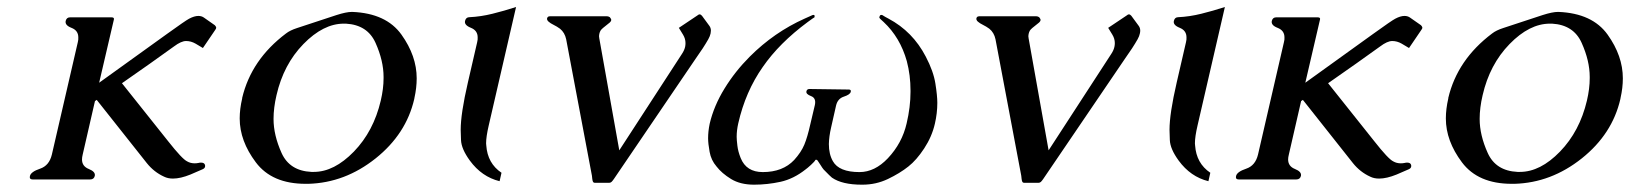

<svg xmlns="http://www.w3.org/2000/svg" viewBox="-20 -500 4542 535"><path d="M210.4 -69.3Q208.5 -61.5 208.5 -55.7Q208.5 -36.6 227.5 -29.1Q246.6 -21.5 244.1 -9.8Q241.7 0 231.4 0H70.8Q63 0 63 -6.3Q63 -7.8 63.5 -9.8Q66.4 -21.5 91.8 -30Q117.2 -38.6 124.5 -69.3L196.8 -382.3Q198.7 -389.6 198.2 -396Q198.2 -415 179.2 -422.4Q160.2 -429.7 163.1 -441.9Q165.5 -451.7 175.3 -451.7H290.5Q298.8 -451.7 297.4 -445.8L256.3 -269.5L445.8 -405.8Q496.6 -442.4 506.8 -447.8Q521.5 -455.6 532.7 -455.6Q541.5 -455.6 547.9 -451.2L578.6 -429.7Q582 -426.3 582.5 -422.9Q582.5 -420.4 579.6 -416.5L545.4 -366.2L524.9 -378.4Q512.2 -385.7 498.5 -385.7Q484.9 -385.7 464.8 -370.6Q401.4 -324.7 319.8 -268.1L448.2 -106.9Q487.8 -56.6 501.5 -50.3Q510.7 -44.9 522.5 -44.9Q527.3 -44.9 532.7 -45.9Q536.6 -46.9 540 -46.9Q549.8 -46.9 551.3 -40Q551.8 -37.6 551.3 -35.2Q550.3 -30.8 544.4 -28.3L510.7 -13.7Q482.9 -2.4 461.9 -2.4Q447.8 -2.4 437 -7.8Q409.2 -20.5 389.2 -45.4L249.5 -221.7L244.6 -218.3Z M1134.3 -224.1Q1111.8 -126.5 1026.6 -58.6Q941.4 9.3 839.4 12.2H831.5Q737.8 12.2 692.9 -47.6Q647.9 -107.4 647.9 -169.9Q647.9 -196.3 654.8 -225.6V-227.1Q680.2 -334 776.9 -406.7Q788.1 -415.5 807.9 -421.9Q827.6 -428.2 858.9 -438.7Q890.1 -449.2 917.5 -458Q944.8 -466.8 960.4 -466.8H961.9Q1056.2 -462.9 1098.6 -403.6Q1141.1 -344.2 1141.1 -281.7Q1141.1 -255.4 1134.8 -227.1ZM938 -434.1Q880.9 -434.1 825.4 -377.2Q770 -320.3 750.5 -234.9Q742.2 -199.7 742.2 -168.5Q742.2 -123.5 764.6 -73.7Q787.1 -23.9 847.7 -21H854.5Q911.1 -21 966.1 -77.6Q1021 -134.3 1041 -219.7Q1048.8 -252.9 1048.8 -282.2Q1048.8 -284.2 1048.8 -285.6Q1048.8 -330.6 1026.4 -380.6Q1003.9 -430.7 943.8 -434.1Z M1341.8 -150.4Q1334.5 -119.1 1334.5 -100.6Q1334.5 -97.2 1335 -94.7Q1338.4 -44.9 1377.4 -18.6L1372.1 4.9Q1322.3 -7.3 1289.1 -52.7Q1265.6 -85 1264.6 -109.6Q1263.7 -134.3 1263.7 -138.2Q1263.7 -183.6 1283.7 -270L1309.6 -382.3Q1311.5 -390.1 1311 -396Q1311 -415 1292 -422.6Q1272.9 -430.2 1275.9 -441.9Q1278.3 -452.1 1288.1 -452.1Q1319.8 -453.6 1352.3 -461.7Q1384.8 -469.7 1418 -480.5Z M1649.9 -393.1 1705.6 -81.1 1880.4 -350.1Q1887.2 -360.4 1889.2 -370.1Q1890.1 -375 1890.1 -379.9Q1890.1 -392.1 1883.3 -403.3L1871.6 -422.4L1923.3 -457Q1926.8 -460 1929.2 -460Q1932.6 -460 1936 -456.1L1956.5 -428.2Q1960.9 -422.4 1960.9 -414.6Q1960.9 -411.1 1960 -406.7Q1958.5 -399.4 1953.6 -390.6Q1940.4 -367.2 1918 -335.9L1690.4 -1Q1687 3.9 1684.1 6.8Q1681.2 9.3 1678.2 9.3H1637.2Q1633.8 9.3 1632.3 6.3Q1631.3 4.9 1630.4 -1.2Q1629.4 -7.3 1629.4 -10.3L1557.6 -390.6Q1553.7 -409.2 1540.5 -419.9Q1531.7 -426.3 1522.7 -430.7Q1513.7 -435.1 1508.8 -439.5Q1505.9 -441.4 1504.4 -445.8Q1504.4 -447.8 1504.4 -449.2Q1504.9 -450.7 1505.9 -452.1Q1507.8 -454.6 1511.7 -454.6H1671.9Q1675.3 -454.6 1679.2 -452.1Q1682.1 -448.7 1683.1 -445.8Q1683.1 -444.3 1683.1 -443.4Q1682.1 -439 1675.8 -434.6Q1655.8 -419.4 1653.3 -414.6Q1650.9 -410.2 1649.9 -405.3Q1648.4 -399.4 1649.9 -393.1Z M2081.1 14.6Q2043 14.6 2017.1 -1.2Q1991.2 -17.1 1976.6 -36.1Q1961.4 -53.7 1957.3 -76.9Q1953.1 -100.1 1953.1 -114.7Q1953.1 -134.3 1957.5 -155.3Q1969.2 -205.1 1998.8 -253.2Q2028.3 -301.3 2069.3 -342.3Q2137.2 -410.2 2222.2 -448.2L2244.1 -458Q2245.6 -458.5 2247.1 -458.5Q2251 -458.5 2249.5 -451.7Q2248.5 -451.7 2230.5 -438.5Q2151.4 -379.9 2105.5 -313.5Q2057.1 -244.6 2037.1 -156.2Q2032.7 -136.7 2032.7 -118.7Q2032.7 -110.4 2034.7 -94Q2036.6 -77.6 2043.9 -59.6Q2059.6 -20.5 2105.5 -20.5Q2161.1 -20.5 2192.9 -54.2Q2212.4 -75.7 2221.2 -96.9Q2230 -118.2 2237.8 -153.3L2250.5 -207Q2254.9 -226.6 2240 -232.2Q2225.1 -237.8 2227.1 -245.6Q2228.5 -252 2235.4 -252L2345.2 -250.5Q2352.1 -250.5 2350.6 -244.1Q2348.6 -236.3 2331.3 -230.7Q2314 -225.1 2309.6 -205.6L2295.9 -145Q2290 -119.6 2289.6 -98.6Q2289.6 -70.3 2300.8 -50.8Q2317.9 -20.5 2375 -20.5Q2417.5 -20.5 2454.1 -59.1Q2493.7 -101.1 2506.3 -156.2Q2517.1 -202.1 2517.1 -244.1Q2517.1 -246.1 2517.1 -247.6Q2517.1 -290.5 2506.8 -329.6Q2488.3 -395.5 2442.4 -438.5Q2429.2 -449.7 2430.2 -451.7Q2431.6 -458.5 2435.5 -458.5Q2437 -458.5 2438.5 -458Q2446.8 -452.6 2455.6 -448.2Q2523.4 -412.1 2559.6 -342.3Q2581.1 -301.3 2586.4 -267.3Q2591.8 -233.4 2591.8 -213.4Q2591.8 -184.6 2585 -155.3Q2576.7 -119.1 2555.2 -86.4Q2533.7 -53.7 2511.2 -36.1Q2487.3 -17.1 2454.1 -1.2Q2420.9 14.6 2383.3 14.6H2381.3Q2326.7 14.6 2298.3 -4.9Q2294.4 -7.8 2274.9 -27.8Q2272.5 -30.3 2264.9 -42.5Q2257.3 -54.7 2255.9 -54.7H2252.4Q2250 -49.8 2239.7 -40.5Q2229.5 -31.2 2224.6 -27.8Q2191.4 -1.5 2154.8 6.6Q2118.2 14.6 2081.1 14.6Z M2846.2 -393.1 2901.9 -81.1 3076.7 -350.1Q3083.5 -360.4 3085.4 -370.1Q3086.4 -375 3086.4 -379.9Q3086.4 -392.1 3079.6 -403.3L3067.9 -422.4L3119.6 -457Q3123 -460 3125.5 -460Q3128.9 -460 3132.3 -456.1L3152.8 -428.2Q3157.2 -422.4 3157.2 -414.6Q3157.2 -411.1 3156.2 -406.7Q3154.8 -399.4 3149.9 -390.6Q3136.7 -367.2 3114.3 -335.9L2886.7 -1Q2883.3 3.9 2880.4 6.8Q2877.4 9.3 2874.5 9.3H2833.5Q2830.1 9.3 2828.6 6.3Q2827.6 4.9 2826.7 -1.2Q2825.7 -7.3 2825.7 -10.3L2753.9 -390.6Q2750 -409.2 2736.8 -419.9Q2728 -426.3 2719 -430.7Q2710 -435.1 2705.1 -439.5Q2702.1 -441.4 2700.7 -445.8Q2700.7 -447.8 2700.7 -449.2Q2701.2 -450.7 2702.1 -452.1Q2704.1 -454.6 2708 -454.6H2868.2Q2871.6 -454.6 2875.5 -452.1Q2878.4 -448.7 2879.4 -445.8Q2879.4 -444.3 2879.4 -443.4Q2878.4 -439 2872.1 -434.6Q2852.1 -419.4 2849.6 -414.6Q2847.2 -410.2 2846.2 -405.3Q2844.7 -399.4 2846.2 -393.1Z M3316.9 -150.4Q3309.6 -119.1 3309.6 -100.6Q3309.6 -97.2 3310.1 -94.7Q3313.5 -44.9 3352.5 -18.6L3347.2 4.9Q3297.4 -7.3 3264.2 -52.7Q3240.7 -85 3239.7 -109.6Q3238.8 -134.3 3238.8 -138.2Q3238.8 -183.6 3258.8 -270L3284.7 -382.3Q3286.6 -390.1 3286.1 -396Q3286.1 -415 3267.1 -422.6Q3248 -430.2 3251 -441.9Q3253.4 -452.1 3263.2 -452.1Q3294.9 -453.6 3327.4 -461.7Q3359.9 -469.7 3393.1 -480.5Z M3571.3 -69.3Q3569.3 -61.5 3569.3 -55.7Q3569.3 -36.6 3588.4 -29.1Q3607.4 -21.5 3605 -9.8Q3602.5 0 3592.3 0H3431.6Q3423.8 0 3423.8 -6.3Q3423.8 -7.8 3424.3 -9.8Q3427.2 -21.5 3452.6 -30Q3478 -38.6 3485.4 -69.3L3557.6 -382.3Q3559.6 -389.6 3559.1 -396Q3559.1 -415 3540 -422.4Q3521 -429.7 3523.9 -441.9Q3526.4 -451.7 3536.1 -451.7H3651.4Q3659.7 -451.7 3658.2 -445.8L3617.2 -269.5L3806.6 -405.8Q3857.4 -442.4 3867.7 -447.8Q3882.3 -455.6 3893.6 -455.6Q3902.3 -455.6 3908.7 -451.2L3939.5 -429.7Q3942.9 -426.3 3943.4 -422.9Q3943.4 -420.4 3940.4 -416.5L3906.2 -366.2L3885.7 -378.4Q3873 -385.7 3859.4 -385.7Q3845.7 -385.7 3825.7 -370.6Q3762.2 -324.7 3680.7 -268.1L3809.1 -106.9Q3848.6 -56.6 3862.3 -50.3Q3871.6 -44.9 3883.3 -44.9Q3888.2 -44.9 3893.6 -45.9Q3897.5 -46.9 3900.9 -46.9Q3910.6 -46.9 3912.1 -40Q3912.6 -37.6 3912.1 -35.2Q3911.1 -30.8 3905.3 -28.3L3871.6 -13.7Q3843.8 -2.4 3822.8 -2.4Q3808.6 -2.4 3797.9 -7.8Q3770 -20.5 3750 -45.4L3610.4 -221.7L3605.5 -218.3Z M4495.1 -224.1Q4472.7 -126.5 4387.5 -58.6Q4302.2 9.3 4200.2 12.2H4192.4Q4098.6 12.2 4053.7 -47.6Q4008.8 -107.4 4008.8 -169.9Q4008.8 -196.3 4015.6 -225.6V-227.1Q4041 -334 4137.7 -406.7Q4148.9 -415.5 4168.7 -421.9Q4188.5 -428.2 4219.7 -438.7Q4251 -449.2 4278.3 -458Q4305.7 -466.8 4321.3 -466.8H4322.8Q4417 -462.9 4459.5 -403.6Q4502 -344.2 4502 -281.7Q4502 -255.4 4495.6 -227.1ZM4298.8 -434.1Q4241.7 -434.1 4186.3 -377.2Q4130.9 -320.3 4111.3 -234.9Q4103 -199.7 4103 -168.5Q4103 -123.5 4125.5 -73.7Q4147.9 -23.9 4208.5 -21H4215.3Q4272 -21 4326.9 -77.6Q4381.8 -134.3 4401.9 -219.7Q4409.7 -252.9 4409.7 -282.2Q4409.7 -284.2 4409.7 -285.6Q4409.7 -330.6 4387.2 -380.6Q4364.7 -430.7 4304.7 -434.1Z"/></svg>

Font: Caudex
Style: Italic
Weight: 400
Italic angle: -13°
Version: Version 1.04